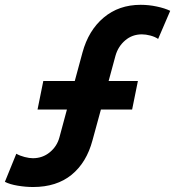

<svg xmlns="http://www.w3.org/2000/svg" viewBox="-72 -750 710 778"><path d="M-52.2 -13.2 -5.9 -127Q8.8 -118.7 27.8 -113.8Q46.9 -108.9 61 -108.9Q100.6 -108.9 129.9 -133.1Q159.2 -157.2 168.9 -193.8L199.2 -306.2H80.1L103.5 -421.9H231L262.2 -537.1Q286.6 -627 348.1 -678.7Q409.7 -730.5 498 -730.5Q530.8 -730.5 563.2 -723.6Q595.7 -716.8 617.7 -706.1L568.8 -592.3Q555.7 -601.1 537.1 -606Q518.6 -610.8 502.9 -610.8Q463.9 -610.8 435.3 -586.4Q406.7 -562 396 -524.4L368.2 -421.9H486.8L463.4 -306.2H336.9L302.7 -181.2Q278.8 -91.3 218 -41.7Q157.2 7.8 62 7.8Q31.7 7.8 -0.2 2.4Q-32.2 -2.9 -52.2 -13.2Z"/></svg>

Font: Reddit Sans Chocolate
Style: Bold Italic
Weight: 700
Italic angle: -11.25°
Designer: Stephen Hutchings
Version: Version 1.013